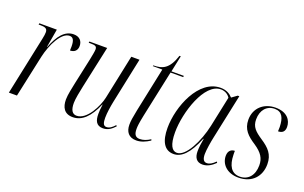

<svg xmlns="http://www.w3.org/2000/svg" viewBox="-80 -1005 2153 1362"><g transform="rotate(20 996.5 -324.5)"><path d="M129 -441 36 0H97L165 -316C187 -416 243 -526 304 -526C328 -526 342 -510 342 -459C342 -450 341 -441 341 -429C374 -429 395 -448 395 -482C395 -516 375 -546 328 -546C261 -546 216 -489 181 -397H179L203 -536H71L69 -526H82C117 -526 136 -520 136 -492C136 -480 134 -463 129 -441Z M749 10C788 10 815 -13 837 -37L831 -44C812 -23 793 -7 769 -7C745 -7 739 -30 739 -67C739 -102 747 -154 755 -193L827 -536H765L695 -202C681 -135 620 -10 543 -10C510 -10 494 -36 494 -89C494 -120 506 -179 515 -221L583 -536H449L447 -526H461C498 -526 509 -521 509 -497C509 -484 502 -449 496 -419L454 -224C446 -184 433 -129 433 -93C433 -35 456 9 520 9C590 9 644 -44 688 -147H690C685 -115 684 -91 684 -75C684 -25 698 10 749 10Z M1000 10C1035 10 1069 -4 1102 -26L1099 -35C1073 -18 1047 -8 1020 -8C988 -8 975 -27 975 -68C975 -87 977 -110 990 -173L1065 -526H1160L1162 -536H1068L1094 -659H1084C1049 -550 1000 -532 933 -532L931 -526H1003L933 -192C921 -132 917 -107 917 -79C917 -26 943 10 1000 10Z M1282 10C1340 10 1394 -39 1444 -164H1447C1441 -130 1436 -97 1436 -67C1436 -19 1456 10 1500 10C1539 10 1571 -13 1595 -37L1589 -45C1566 -22 1547 -10 1525 -10C1502 -10 1491 -29 1491 -66C1491 -98 1502 -164 1510 -200L1581 -535H1569L1529 -506C1509 -528 1481 -546 1437 -546C1272 -546 1179 -312 1179 -150C1179 -51 1211 10 1282 10ZM1301 -6C1265 -6 1240 -43 1240 -139C1240 -288 1318 -536 1442 -536C1470 -536 1497 -523 1512 -498L1464 -270C1437 -143 1368 -6 1301 -6Z M1771 10C1874 10 1933 -58 1933 -149C1933 -224 1894 -262 1835 -301C1778 -339 1749 -365 1749 -422C1749 -492 1789 -537 1848 -537C1905 -537 1923 -495 1925 -428C1925 -417 1924 -407 1924 -395C1955 -395 1974 -410 1974 -445C1974 -495 1940 -547 1852 -547C1763 -547 1698 -489 1698 -401C1698 -328 1740 -290 1799 -252C1860 -211 1882 -175 1882 -122C1882 -47 1841 0 1778 0C1714 0 1686 -50 1684 -130C1683 -140 1684 -150 1684 -160C1660 -160 1635 -146 1635 -105C1635 -46 1681 10 1771 10Z"/></g></svg>

Font: Noto Serif Display Condensed Light
Style: Italic
Weight: 300
Width: 3
Italic angle: -12°
Designer: Monotype Design Team
Foundry: Monotype Imaging Inc.
Version: Version 2.009